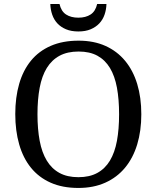

<svg xmlns="http://www.w3.org/2000/svg" viewBox="-20 -928 782 958"><path d="M685.1 -357.9Q685.1 -275.4 664.6 -207.5Q644 -139.6 604 -91.3Q564 -43 505.4 -16.6Q446.8 9.8 371.1 9.8Q291.5 9.8 232.4 -16.6Q173.3 -43 134.3 -91.3Q95.2 -139.6 75.7 -207.8Q56.2 -275.9 56.2 -358.9Q56.2 -441.9 75.7 -509.5Q95.2 -577.1 134.3 -625Q173.3 -672.9 232.9 -699Q292.5 -725.1 372.1 -725.1Q447.8 -725.1 505.9 -699Q564 -672.9 604 -624.8Q644 -576.7 664.6 -509Q685.1 -441.4 685.1 -357.9ZM167 -357.9Q167 -283.7 178 -225.3Q189 -167 213.4 -126.7Q237.8 -86.4 276.6 -65.2Q315.4 -43.9 371.1 -43.9Q426.8 -43.9 465.6 -65.2Q504.4 -86.4 528.6 -126.7Q552.7 -167 563.5 -225.3Q574.2 -283.7 574.2 -357.9Q574.2 -432.1 563.5 -490.5Q552.7 -548.8 528.6 -588.9Q504.4 -628.9 466.1 -649.9Q427.7 -670.9 372.1 -670.9Q316.4 -670.9 277.3 -649.9Q238.3 -628.9 213.6 -588.9Q189 -548.8 178 -490.5Q167 -432.1 167 -357.9ZM371.1 -771Q335.4 -771 309.3 -782Q283.2 -793 266.1 -811.5Q249 -830.1 240.5 -855Q231.9 -879.9 231 -908.2H276.9Q285.2 -871.6 309.6 -855.7Q334 -839.8 371.1 -839.8Q407.7 -839.8 432.1 -855.7Q456.5 -871.6 464.8 -908.2H511.2Q510.3 -879.9 501.7 -855Q493.2 -830.1 475.8 -811.5Q458.5 -793 432.6 -782Q406.7 -771 371.1 -771Z"/></svg>

Font: Noto Serif
Style: Regular
Weight: 400
Designer: Monotype Design team
Foundry: Monotype Imaging Inc.
Version: Version 1.02